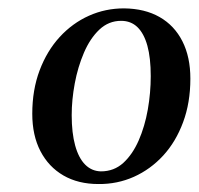

<svg xmlns="http://www.w3.org/2000/svg" viewBox="-20 -816 486 470"><path d="M283.5 -795.5Q334.5 -795 370.8 -774.2Q407 -753.5 426.5 -715Q446 -676.5 446 -623.5Q446 -564.5 428.2 -516.8Q410.5 -469 379.5 -435.2Q348.5 -401.5 307.8 -383.2Q267 -365 221 -365.5Q171.5 -365.5 135.2 -386.5Q99 -407.5 79 -446Q59 -484.5 59 -537.5Q59 -596 77 -643.8Q95 -691.5 126.2 -725.5Q157.5 -759.5 197.8 -777.5Q238 -795.5 283.5 -795.5ZM276.5 -765Q246 -765 223.2 -743.5Q200.5 -722 185.5 -687Q170.5 -652 163 -611.8Q155.5 -571.5 155.5 -534Q155.5 -490.5 164 -459.8Q172.5 -429 188.5 -413Q204.5 -397 227 -396.5Q259 -396.5 281.8 -417.2Q304.5 -438 319.5 -472.2Q334.5 -506.5 341.8 -547.8Q349 -589 349 -629.5Q349 -674 340.8 -704Q332.5 -734 316.5 -749.5Q300.5 -765 276.5 -765Z"/></svg>

Font: Merriweather 96pt Medium
Style: Italic
Weight: 500
Italic angle: -7.8°
Version: Version 2.101